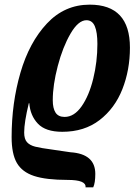

<svg xmlns="http://www.w3.org/2000/svg" viewBox="-20 -566 596 826"><path d="M271 208Q178 208 126.5 191Q75 174 52.5 135Q30 96 30 24Q30 -123 68 -253.5Q106 -384 182 -465Q258 -546 366 -546Q539 -546 539 -361Q539 -265 506.5 -182.5Q474 -100 408.5 -49.5Q343 1 248 1Q176 1 143 -34Q110 -69 106 -122H104Q84 -40 84 4Q84 32 96 45.5Q108 59 131.5 65Q155 71 208 78Q265 86 283 89Q390 96 390 182Q390 221 381 240H348Q352 208 271 208ZM399 -377Q399 -427 388 -453Q377 -479 352 -479Q317 -479 283.5 -421.5Q250 -364 228.5 -282Q207 -200 207 -135Q207 -100 219 -81.5Q231 -63 258 -63Q299 -63 331 -108.5Q363 -154 381 -227Q399 -300 399 -377Z"/></svg>

Font: Noto Serif CondExtraBold
Style: Italic
Weight: 800
Width: 3
Italic angle: -12°
Designer: Monotype Design Team
Foundry: Monotype Imaging Inc.
Version: Version 1.001